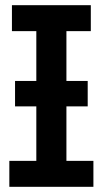

<svg xmlns="http://www.w3.org/2000/svg" viewBox="-20 -720 396 740"><path d="M16 0V-100H120V-310H38V-408H120V-600H26V-700H330V-600H236V-408H318V-310H236V-100H340V0Z"/></svg>

Font: Tektur Condensed Medium
Style: Regular
Weight: 500
Width: 3
Designer: Adam Jagosz
Foundry: Adam Jagosz
Version: Version 1.005;gftools[0.9.30]